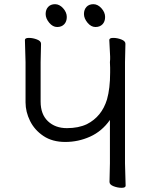

<svg xmlns="http://www.w3.org/2000/svg" viewBox="-20 -889 719 917"><path d="M482 -808Q482 -786 469.5 -773Q457 -760 436 -760Q415 -760 398 -780.5Q381 -801 381 -822Q381 -843 393 -856Q405 -869 426 -869Q447 -869 464.5 -849.5Q482 -830 482 -808ZM299 -808Q299 -786 286.5 -773Q274 -760 253 -760Q232 -760 215 -780.5Q198 -801 198 -822Q198 -843 210 -856Q222 -869 243 -869Q264 -869 281.5 -849.5Q299 -830 299 -808ZM503 -20 505 -109V-316Q467 -262 410.5 -236.5Q354 -211 292 -211Q230 -211 187.5 -239.5Q145 -268 123.5 -311.5Q102 -355 102 -400V-592L99 -698Q99 -708 118 -708Q137 -708 156.5 -700.5Q176 -693 176 -680L174 -592V-404Q174 -343 209 -310Q244 -277 299.5 -277Q355 -277 395 -296Q466 -332 491 -414Q506 -467 506 -542V-566Q506 -579 505 -592Q506 -599 506 -606V-619L502 -698Q502 -708 521 -708Q540 -708 559.5 -700.5Q579 -693 579 -680L577 -592V-109L580 -2Q580 8 561 8Q542 8 522.5 0.5Q503 -7 503 -20Z"/></svg>

Font: ToneOZ-Pinyin-WenKai-Regular
Style: Regular
Weight: 400
Designer: Fontworks Inc.
Foundry: ToneOZ
Version: Version 0.240331